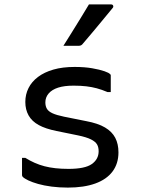

<svg xmlns="http://www.w3.org/2000/svg" viewBox="-20 -844 640 872"><path d="M291 -77Q366 -77 397 -99Q428 -121 428 -157Q428 -176 420.5 -188.5Q413 -201 393 -211Q373 -221 335 -229L237 -249Q187 -259 156 -276Q125 -293 110 -319.5Q95 -346 95 -381Q95 -415 109.5 -444Q124 -473 152.5 -494.5Q181 -516 222.5 -528Q264 -540 319 -540Q364 -540 398.5 -534Q433 -528 454.5 -520.5Q476 -513 480 -507Q482 -506 482.5 -504.5Q483 -503 483 -502Q483 -501 483 -499Q483 -480 483 -462Q483 -444 483 -426H468Q442 -437 419.5 -443Q397 -449 372 -452Q347 -455 314 -455Q272 -455 244 -446Q216 -437 201 -419.5Q186 -402 186 -379Q186 -362 193 -350Q200 -338 218.5 -329.5Q237 -321 271 -314L371 -294Q425 -284 457 -265Q489 -246 503.5 -218Q518 -190 518 -152Q518 -101 491 -65Q464 -29 412.5 -10.5Q361 8 288 8Q249 8 214.5 3.5Q180 -1 153.5 -8.5Q127 -16 109 -24.5Q91 -33 83 -41Q82 -43 81 -44.5Q80 -46 80 -48Q80 -68 80 -88Q80 -108 80 -127H95Q116 -114 137.5 -104.5Q159 -95 182 -89Q205 -83 232 -80Q259 -77 291 -77ZM384 -824Q414 -824 435.5 -824Q457 -824 484 -824Q492 -824 494 -818Q496 -812 491 -807Q467 -778 446.5 -753Q426 -728 405 -703Q384 -678 355 -644Q353 -641 348.5 -638.5Q344 -636 338 -636Q319 -636 302.5 -636Q286 -636 268 -636Q287 -666 306.5 -697.5Q326 -729 345.5 -760.5Q365 -792 384 -824Z"/></svg>

Font: Recursive Monospace
Style: Regular
Weight: 400
Version: Version 1.047